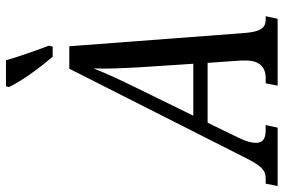

<svg xmlns="http://www.w3.org/2000/svg" viewBox="-220 -794 971 658"><g transform="rotate(-90 266.0 -465.5)"><path d="M400 -771H435L438 -784C422 -826 399 -891 388 -931H299L296 -921C318 -875 364 -813 400 -771ZM-43 0H157L166 -41H148C119 -41 105 -51 105 -74C105 -88 109 -107 122 -133L174 -240H379L387 -127V-107C387 -62 363 -41 328 -41H309L301 0H530L539 -41H527C496 -41 485 -63 481 -118L436 -714H359L58 -119C26 -54 12 -41 -19 -41H-35ZM292 -481C323 -544 341 -583 360 -631C358 -583 361 -531 364 -472L376 -289H198Z"/></g></svg>

Font: Noto Serif ExtraCondensed
Style: Italic
Weight: 400
Width: 2
Italic angle: -12°
Designer: Monotype Design Team
Foundry: Monotype Imaging Inc.
Version: Version 2.014